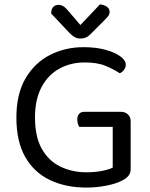

<svg xmlns="http://www.w3.org/2000/svg" viewBox="-20 -834 679 867"><path d="M570 -287V-70Q570 -52 559.5 -39.5Q549 -27 528 -17Q503 -4 459 4.5Q415 13 370 13Q277 13 205.5 -21Q134 -55 94 -125Q54 -195 54 -303Q54 -410 95.5 -480.5Q137 -551 206 -586Q275 -621 357 -621Q414 -621 457 -609Q500 -597 524 -579Q548 -561 548 -542Q548 -529 540 -518.5Q532 -508 521 -503Q494 -521 457 -536.5Q420 -552 362 -552Q299 -552 248 -524Q197 -496 167.5 -440.5Q138 -385 138 -303Q138 -217 168.5 -162.5Q199 -108 252 -82Q305 -56 371 -56Q407 -56 439 -62Q471 -68 489 -77V-261H338Q335 -266 332 -274.5Q329 -283 329 -293Q329 -310 337 -319.5Q345 -329 360 -329H527Q545 -329 557.5 -317.5Q570 -306 570 -287ZM343 -721Q360 -739 383 -763Q406 -787 431 -814Q449 -813 462 -804Q475 -795 475 -781Q475 -769 467.5 -760Q460 -751 449 -740L389 -680Q378 -669 367.5 -664.5Q357 -660 343 -660Q328 -660 317 -666.5Q306 -673 294 -685L211 -773Q211 -792 220 -802Q229 -812 244 -812Q255 -812 265.5 -806Q276 -800 289 -784Z"/></svg>

Font: Baloo Bhaijaan 2
Style: Regular
Weight: 400
Designer: Sanskriti Dholi, Noopur Datye and Ek Type
Foundry: Ek Type
Version: Version 1.701